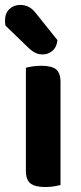

<svg xmlns="http://www.w3.org/2000/svg" viewBox="-40 -745 328 773"><path d="M64.2 -286.2H203.6V0Q194.9 2.3 178 5.2Q161.1 8 141.5 8Q101.7 8 82.9 -6.4Q64.2 -20.9 64.2 -57.4ZM203.6 -238.5H64.2V-472.2Q73.1 -474.9 90.1 -477.5Q107 -480.2 126.6 -480.2Q167 -480.2 185.3 -466.1Q203.6 -451.9 203.6 -414.8ZM78.7 -548.5 -17.9 -641.9Q-18.9 -645.9 -19.4 -652.1Q-19.9 -658.2 -19.9 -661.5Q-19.9 -691.4 -2.3 -708.3Q15.3 -725.2 41.2 -725.2Q58.1 -725.2 73.2 -718.4Q88.3 -711.6 101.9 -695L191.3 -583.4Q188.3 -554.8 171 -540.4Q153.8 -525.9 133.2 -525.9Q115.6 -525.9 103.5 -531.7Q91.3 -537.6 78.7 -548.5Z"/></svg>

Font: Baloo Tammudu 2
Style: Regular
Weight: 400
Designer: Maithili Shingre, Omkar Shende and Ek Type
Foundry: Ek Type
Version: Version 1.700